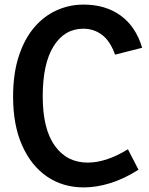

<svg xmlns="http://www.w3.org/2000/svg" viewBox="-20 -802 647 836"><path d="M537 -152 583 -63Q520 -23 460 -4.5Q400 14 345 14Q254 14 185 -33Q116 -80 76.5 -168.5Q37 -257 37 -381Q37 -481 61.5 -556.5Q86 -632 128.5 -682Q171 -732 226.5 -757Q282 -782 344 -782Q439 -782 505 -734.5Q571 -687 599 -594L481 -564Q460 -623 424.5 -650Q389 -677 343 -677Q261 -677 213.5 -601Q166 -525 166 -382Q166 -241 218.5 -167.5Q271 -94 362 -94Q401 -94 444.5 -108Q488 -122 537 -152Z"/></svg>

Font: Yaldevi ExtraLight SemiBold
Style: Regular
Weight: 600
Version: Version 1.100